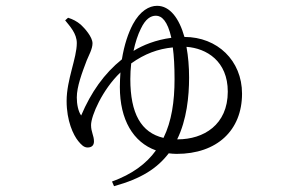

<svg xmlns="http://www.w3.org/2000/svg" viewBox="-20 -568 1040 660"><path d="M589 -89C622 -156 630 -237 630 -301C630 -339 627 -374 621 -407C690 -402 763 -358 763 -253C763 -139 680 -89 591 -89ZM428 -296C428 -314 429 -332 431 -350C477 -383 523 -400 574 -405C578 -376 580 -340 580 -296C580 -219 570 -151 542 -94C465 -112 428 -178 428 -296ZM464 -469C480 -503 498 -514 516 -514C536 -514 556 -496 569 -438C516 -431 471 -413 439 -393C445 -422 454 -449 464 -469ZM614 -441C596 -505 564 -548 520 -548C493 -548 462 -531 437 -485C421 -455 407 -414 399 -364C338 -315 293 -251 259 -171C249 -185 244 -209 244 -233C244 -270 262 -318 278 -360C285 -377 298 -400 298 -419C298 -441 271 -471 258 -483C244 -495 230 -502 214 -507L204 -498C220 -478 244 -453 244 -420C244 -368 209 -294 209 -221C209 -152 232 -104 249 -83C259 -71 268 -61 281 -61C296 -61 303 -69 303 -82C303 -102 293 -114 293 -138C293 -170 332 -260 394 -319C393 -303 392 -286 392 -269C392 -156 438 -79 516 -51C483 -5 434 31 365 56L372 72C466 46 520 11 560 -41C568 -40 578 -39 587 -39C726 -39 812 -120 812 -246C812 -360 727 -441 614 -441Z"/></svg>

Font: Noto Serif CJK JP Light
Style: Regular
Weight: 300
Designer: Ryoko NISHIZUKA 西塚涼子 (kana & ideographs); Frank Grießhammer (Latin, Greek & Cyrillic); Wenlong ZHANG 张文龙 (bopomofo); San
Foundry: Adobe Systems Incorporated
Version: Version 1.001;PS 1.001;hotconv 16.6.54;makeotf.lib2.5.65590